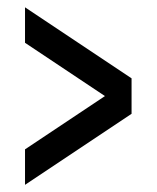

<svg xmlns="http://www.w3.org/2000/svg" viewBox="-20 -606 431 528"><path d="M341.8 -390.6V-293L48.8 -97.7V-195.3L268.6 -341.8L48.8 -488.3V-585.9Z"/></svg>

Font: BabelStone Runic Long Branch
Style: Regular
Weight: 400
Designer: Andrew West
Foundry: BabelStone
Version: Version 3.002 March 14, 2022